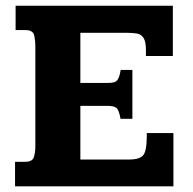

<svg xmlns="http://www.w3.org/2000/svg" viewBox="-20 -659 683 679"><path d="M33.2 0V-86.9H69.3Q94.7 -86.9 99.9 -103.5Q105 -120.1 105 -142.1V-493.7Q105 -515.6 100.8 -534.2Q96.7 -552.7 69.3 -552.7H35.2V-638.7H591.3V-460.9H496.1V-481Q496.1 -512.2 487.5 -525.1Q479 -538.1 463.9 -540.5Q448.7 -543 427.7 -543H264.2V-365.7H360.4Q375 -365.7 383.8 -368.2Q392.6 -370.6 397.9 -380.4Q403.3 -390.1 406.7 -411.6H448.2V-238.8H406.2Q400.9 -270.5 391.4 -277.6Q381.8 -284.7 360.4 -284.7H264.2V-94.7H434.6Q470.7 -94.7 484.6 -107.9Q498.5 -121.1 499 -172.9Q499 -174.8 499 -180.7Q499 -186.5 499 -188.5H593.3V0Z"/></svg>

Font: Kameron
Style: Bold
Weight: 700
Designer: Vernon Adams
Foundry: Vernon Adams
Version: Version 1.100